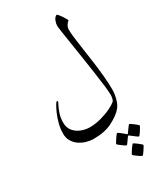

<svg xmlns="http://www.w3.org/2000/svg" viewBox="-295 -883 1217 1442"><g transform="rotate(-30 313.0 -162.0)"><path d="M541.5 -85.4Q541.5 -41 525.4 8.8Q509.3 58.6 459.5 94.2Q426.3 118.2 394 133.8Q361.8 149.4 323.5 157.2Q285.2 165 233.9 165Q205.6 165 174.3 156Q143.1 147 116 128.7Q88.9 110.4 72 82.3Q55.2 54.2 55.2 16.1Q55.2 -26.4 66.2 -68.1Q77.1 -109.9 92 -143.8Q106.9 -177.7 119.4 -198.2Q131.8 -218.8 134.8 -218.8Q143.6 -218.8 143.6 -211.9Q143.6 -209 132.1 -187.3Q120.6 -165.5 108.9 -131.1Q97.2 -96.7 97.2 -55.2Q97.2 -9.8 121.8 19Q146.5 47.9 182.6 61.5Q218.8 75.2 253.4 75.2Q303.7 75.2 354 61.3Q404.3 47.4 443.4 28.1Q482.4 8.8 499 -7.3Q504.4 -12.7 507.8 -29.8Q511.2 -46.9 511.2 -56.2Q511.2 -84.5 504.6 -139.6Q498 -194.8 487.8 -263.4Q477.5 -332 467.3 -401.4Q456.1 -476.1 445.6 -542Q435.1 -607.9 428.5 -652.6Q421.9 -697.3 421.9 -708.5Q421.9 -725.1 430.7 -748.8Q439.5 -772.5 458 -781.7Q462.9 -781.7 472.4 -770.8Q481.9 -759.8 491.9 -744.9Q502 -730 509 -717Q516.1 -704.1 516.1 -700.2Q504.4 -692.9 493.7 -675.5Q482.9 -658.2 482.9 -636.7Q482.9 -608.9 488.8 -561.8Q494.6 -514.6 503.4 -455.6Q512.2 -396.5 521 -332Q529.8 -267.6 535.6 -204.1Q541.5 -140.6 541.5 -85.4ZM536.1 390.6Q536.1 392.6 530 403.3Q523.9 414.1 515.4 426.8Q506.8 439.5 499.3 449Q491.7 458.5 488.3 458.5Q486.3 458.5 476.3 452.4Q466.3 446.3 454.1 437.7Q441.9 429.2 432.9 421.6Q423.8 414.1 423.8 411.1Q423.8 408.7 430.4 397.7Q437 386.7 445.8 373.8Q454.6 360.8 462.4 351.3Q470.2 341.8 472.2 341.8Q475.1 341.8 485.1 348.4Q495.1 355 506.8 364Q518.6 373 527.3 380.9Q536.1 388.7 536.1 390.6ZM585.4 250Q585.4 252.4 579.3 263.4Q573.2 274.4 564.7 287.6Q556.2 300.8 548.8 310.3Q541.5 319.8 538.6 319.8Q537.1 319.8 528.1 313.5Q519 307.1 507.6 298.6Q496.1 290 487.5 283.2Q479 276.4 478 275.9Q475.1 273.4 472.7 273.4Q470.2 273.4 467.8 275.9Q466.8 276.9 457.5 290.5Q448.2 304.2 438.2 317.6Q428.2 331.1 425.3 331.1Q423.3 331.1 413.3 324.7Q403.3 318.4 391.4 309.6Q379.4 300.8 370.6 293.2Q361.8 285.6 361.8 283.2Q361.8 280.3 368.4 269.5Q375 258.8 383.5 245.8Q392.1 232.9 399.4 223.4Q406.7 213.9 408.2 213.9Q412.6 213.9 426.3 224.1Q439.9 234.4 452.6 244.9Q465.3 255.4 466.3 256.8Q470.7 261.2 472.7 261.2Q475.6 261.2 479 255.9Q480 254.4 489.5 241Q499 227.5 509 214.4Q519 201.2 521 201.2Q523.4 201.2 533.4 208Q543.5 214.8 555.7 223.9Q567.9 232.9 576.7 240.7Q585.4 248.5 585.4 250Z"/></g></svg>

Font: Scheherazade New
Style: Regular
Weight: 400
Designer: SIL International
Foundry: SIL International
Version: Version 4.000